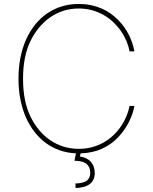

<svg xmlns="http://www.w3.org/2000/svg" viewBox="-20 -757 763 960"><path d="M110.4 -559.3Q129.6 -601.6 156.2 -634.6Q182.9 -667.6 216.3 -690.3Q249.6 -713.1 289.2 -725.1Q328.8 -737.2 373.6 -737.2Q405.5 -737.2 433.9 -731.4Q462.4 -725.5 486.9 -715Q511.4 -704.5 532.1 -690Q552.9 -675.4 570.3 -657.7Q605.8 -621.1 625.5 -580.4Q645.2 -539.8 652 -500H627.8Q623.6 -524.1 613.3 -549.4Q603 -574.6 587 -598.4Q571 -622.2 549.5 -643.3Q528.1 -664.4 501.2 -680.2Q474.4 -696 442.5 -705.3Q410.5 -714.5 373.6 -714.5Q332.7 -714.5 296.9 -702.9Q261 -691.4 230.8 -670.3Q200.6 -649.1 176.1 -619.9Q151.6 -590.6 133.9 -555Q95.2 -478 95.2 -363.6Q95.2 -304.7 104.8 -257.8Q114.3 -210.9 133.9 -171.2Q151.3 -135.7 175.8 -106.4Q200.3 -77.1 230.6 -56.3Q261 -35.5 297.1 -24.1Q333.1 -12.8 373.6 -12.8Q410.9 -12.8 442.8 -21.8Q474.8 -30.9 501.6 -46.7Q528.4 -62.5 549.7 -83.5Q571 -104.4 586.8 -128.2Q602.6 -152 612.9 -177.4Q623.2 -202.8 627.8 -227.3H652Q645.2 -188.6 625 -147.7Q604.8 -106.9 570.3 -70.3Q536.9 -34.8 490.4 -13.5Q443.9 7.8 382.8 9.9L380 25.6Q416.5 31.2 435 52.9Q453.5 74.6 453.8 108Q453.1 180 358 183.2L357.2 160.5Q397 159.1 413.9 146.5Q430.8 133.9 431.1 108Q431.1 89.5 424.7 77.6Q418.3 65.7 407.7 58.9Q397 52.2 382.6 49.5Q368.3 46.9 352.3 46.9L359.7 9.6Q316.4 7.8 278.6 -5.5Q240.8 -18.8 209.3 -41.9Q177.9 -65 153.1 -96.9Q128.2 -128.9 110.4 -168Q72.4 -254.6 72.4 -363.6Q72.4 -472.7 110.4 -559.3Z"/></svg>

Font: Inter P Thin
Style: Regular
Weight: 100
Designer: Rasmus Andersson
Foundry: rsms
Version: Version 3.018;git-588b23468